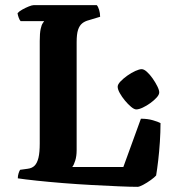

<svg xmlns="http://www.w3.org/2000/svg" viewBox="-20 -724 669 744"><path d="M513 0Q487 0 440.5 -2Q394 -4 337.5 -7Q281 -10 225 -14.5Q169 -19 122 -24Q75 -29 49 -33Q49 -43 52 -52.5Q55 -62 58 -66L87 -70Q104 -72 114 -82Q124 -92 129 -112.5Q134 -133 134 -168V-565Q134 -595 137.5 -611.5Q141 -628 146 -634.5Q151 -641 151 -642H60Q56 -646 52.5 -655.5Q49 -665 48 -673Q54 -680 66.5 -687Q79 -694 91.5 -699Q104 -704 110 -704H355Q360 -699 364 -686Q368 -673 368 -659L325 -646Q309 -642 298.5 -633.5Q288 -625 282.5 -608.5Q277 -592 277 -560V-142Q277 -119 271.5 -101.5Q266 -84 260 -77H458L526 -264Q552 -264 572.5 -258Q593 -252 602 -247Q602 -212 599.5 -174Q597 -136 593 -102Q589 -68 585 -44Q579 -37 564.5 -26.5Q550 -16 535 -8Q520 0 513 0ZM508 -300Q500 -300 488 -310Q476 -320 464 -334.5Q452 -349 444 -363.5Q436 -378 436 -388Q436 -397 447 -408.5Q458 -420 473.5 -431Q489 -442 504.5 -449Q520 -456 529 -456Q538 -456 549.5 -445.5Q561 -435 571.5 -420Q582 -405 589.5 -390Q597 -375 597 -366Q597 -357 587 -346Q577 -335 562.5 -324.5Q548 -314 533 -307Q518 -300 508 -300Z"/></svg>

Font: Texturina Medium 12pt
Style: Bold
Weight: 700
Version: Version 1.002